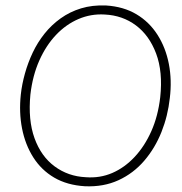

<svg xmlns="http://www.w3.org/2000/svg" viewBox="-20 -676 664 701"><path d="M290 4Q225 0 178 -27.5Q131 -55 101.5 -101.5Q72 -148 60.5 -207Q49 -266 56 -331Q60 -368 71 -407.5Q82 -447 99.5 -484Q117 -521 142.5 -553Q168 -585 201.5 -609Q235 -633 276 -645.5Q317 -658 367 -656Q431 -652 478 -624Q525 -596 555 -549Q585 -502 596.5 -442.5Q608 -383 600 -318Q593 -253 569.5 -194Q546 -135 506.5 -89Q467 -43 412.5 -18Q358 7 290 4ZM293 -29Q345 -25 390 -44.5Q435 -64 471.5 -103Q508 -142 532.5 -197Q557 -252 565 -321Q575 -414 550 -480.5Q525 -547 476 -583.5Q427 -620 362 -623Q312 -626 266.5 -606.5Q221 -587 184.5 -548.5Q148 -510 123.5 -455Q99 -400 91 -331Q82 -238 106 -171.5Q130 -105 179.5 -68.5Q229 -32 293 -29Z"/></svg>

Font: Josefin Sans ExtraLight
Style: Italic
Weight: 250
Italic angle: -7°
Designer: Santiago Orozco
Foundry: Typemade
Version: Version 2.000